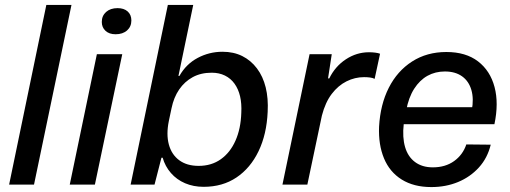

<svg xmlns="http://www.w3.org/2000/svg" viewBox="-20 -749 2069 779"><path d="M17 0 168 -729H270L118 0Z M263 0 373 -529H476L365 0ZM449 -610Q423 -610 408 -624Q393 -638 393 -660Q393 -685 410.5 -700.5Q428 -716 457 -716Q483 -716 498 -702.5Q513 -689 513 -666Q513 -641 495.5 -625.5Q478 -610 449 -610Z M806 9Q765 9 731 -5.5Q697 -20 673.5 -47Q650 -74 640 -109H635L607 0H510L661 -729H764L704 -441H708Q735 -489 782 -514Q829 -539 883 -539Q928 -539 963 -521.5Q998 -504 1022.5 -471.5Q1047 -439 1058 -394.5Q1069 -350 1066 -295Q1062 -204 1029 -135.5Q996 -67 939.5 -29Q883 9 806 9ZM786 -76Q838 -76 876 -103Q914 -130 935.5 -178.5Q957 -227 959 -291Q961 -329 954 -358.5Q947 -388 931.5 -409.5Q916 -431 892.5 -442.5Q869 -454 839 -454Q795 -454 762 -436Q729 -418 707 -386Q685 -354 676 -310L665 -258Q654 -204 665 -163Q676 -122 707 -99Q738 -76 786 -76Z M1126 0 1236 -529H1326L1311 -431H1316Q1340 -480 1383.5 -508.5Q1427 -537 1477 -537Q1490 -537 1502 -535.5Q1514 -534 1522 -531L1500 -429Q1493 -433 1481.5 -434.5Q1470 -436 1457 -436Q1420 -436 1386 -419Q1352 -402 1326 -368Q1300 -334 1286 -280L1227 0Z M1730 10Q1659 10 1610 -20.5Q1561 -51 1538 -106.5Q1515 -162 1518 -235Q1523 -325 1557.5 -393Q1592 -461 1652 -499.5Q1712 -538 1791 -538Q1870 -538 1919.5 -500Q1969 -462 1986.5 -396Q2004 -330 1986 -245H1618Q1612 -192 1623.5 -152.5Q1635 -113 1664 -91.5Q1693 -70 1736 -70Q1787 -70 1822.5 -95.5Q1858 -121 1872 -163L1971 -162Q1958 -108 1923 -69.5Q1888 -31 1838.5 -10.5Q1789 10 1730 10ZM1628 -301 1617 -314H1906L1894 -301Q1903 -348 1892.5 -384Q1882 -420 1854.5 -439.5Q1827 -459 1785 -459Q1746 -459 1714.5 -441.5Q1683 -424 1660.5 -389Q1638 -354 1628 -301Z"/></svg>

Font: Mona Sans ExtraLight Medium
Style: Italic
Weight: 500
Italic angle: -11.6951°
Version: Version 2.000